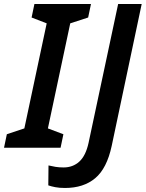

<svg xmlns="http://www.w3.org/2000/svg" viewBox="-44 -734 724 954"><path d="M-24 0 -10 -67 77 -96 188 -618 113 -647 127 -714H408L394 -647L305 -618L194 -96L271 -67L257 0ZM279 200Q371 200 429 151.5Q487 103 511 -9L660 -714H543L396 -24Q382 40 350 69Q318 98 272 98Q250 98 231.5 95Q213 92 197 88L196 187Q210 192 230.5 196Q251 200 279 200Z"/></svg>

Font: Noto Sans UI Medium
Style: Italic
Weight: 500
Italic angle: -12°
Designer: Monotype Design Team
Foundry: Monotype Imaging Inc.
Version: Version 1.901